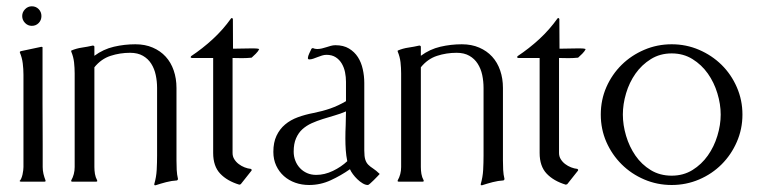

<svg xmlns="http://www.w3.org/2000/svg" viewBox="-20 -563 2351 595"><path d="M121.1 -3.9V-1Q120.6 -1 119.6 -0.5Q118.7 0 118.2 0H43.9L40.5 -2Q43.5 -4.4 45.9 -10Q48.3 -15.6 49.8 -22.2Q51.3 -28.8 52 -35.2Q52.7 -41.5 52.7 -45.4V-331.5Q52.7 -349.1 50.5 -366.7Q48.3 -384.3 41.5 -400.4V-402.3L43.9 -404.3L108.4 -418L111.8 -417Q111.8 -416.5 111.8 -401.4Q111.8 -386.2 111.8 -361.6Q111.8 -336.9 111.8 -305.4Q111.8 -273.9 111.8 -240.2Q111.8 -206.5 112.1 -173.8Q112.3 -141.1 112.3 -114.3Q112.3 -87.4 112.3 -68.8Q112.3 -50.3 112.3 -45.4Q112.3 -34.7 114.7 -24.2Q117.2 -13.7 121.1 -3.9ZM78.6 -543.5Q91.3 -543.5 99.9 -534.7Q108.4 -525.9 108.4 -513.2Q108.4 -500.5 99.9 -491.7Q91.3 -482.9 78.6 -482.9Q66.4 -482.9 57.6 -491.9Q48.8 -501 48.8 -513.2Q48.8 -525.4 57.6 -534.4Q66.4 -543.5 78.6 -543.5Z M272.5 -45.4Q272.5 -34.7 274.2 -24.2Q275.9 -13.7 281.2 -3.9V-1Q280.8 -1 279.8 -0.5Q278.8 0 278.3 0H203.6Q203.1 0 202.1 -0.5Q201.2 -1 200.7 -1V-3.9Q211.4 -22.5 211.4 -45.4V-335.4Q211.4 -352.5 209.5 -369.9Q207.5 -387.2 200.7 -403.3V-406.2Q216.8 -413.1 233.9 -415.5Q251 -418 268.1 -421.9L271 -420.9L272.5 -418.9V-390.1Q300.3 -410.6 333 -418.2Q365.7 -425.8 399.4 -425.8Q429.7 -425.8 453.4 -415.5Q477.1 -405.3 493.4 -387.5Q509.8 -369.6 518.3 -344.7Q526.9 -319.8 526.9 -290.5V-65.9Q526.9 -51.3 527.6 -36.6Q528.3 -22 531.7 -7.8Q531.2 -6.3 528.8 -3.9Q511.7 -2.9 494.9 1.5Q478 5.9 461.9 11.2L458.5 10.7L458 7.8Q464.4 -14.2 465.6 -36.4Q466.8 -58.6 466.8 -81.1V-290.5Q466.8 -311 462.6 -330.6Q458.5 -350.1 448.7 -365.5Q439 -380.9 422.9 -390.1Q406.7 -399.4 383.3 -399.4Q351.6 -399.4 322.5 -389.9Q293.5 -380.4 272.5 -354.5Z M700.7 -88.9Q700.7 -78.1 706.1 -69.6Q711.4 -61 719.7 -54.7Q728 -48.3 738 -44.4Q748 -40.5 757.3 -39.6L759.8 -37.6V-34.7L726.1 7.8L721.7 9.3Q684.1 -2 662.4 -24.9Q640.6 -47.9 640.6 -88.9V-383.3H574.7L570.8 -384.8L571.8 -388.7Q607.9 -412.6 639.6 -441.9Q671.4 -471.2 696.3 -506.3L699.2 -507.3L701.7 -504.4L702.1 -412.1Q717.3 -412.1 732.4 -412.6Q747.6 -413.1 762.7 -413.1Q768.1 -413.1 773.2 -412.8Q778.3 -412.6 783.2 -411.1Q779.8 -403.3 772.7 -396.5Q765.6 -389.6 759.8 -384.3Q745.1 -382.8 730.2 -382.8Q715.3 -382.8 700.7 -383.3Z M1052.2 -309.6Q1052.2 -324.2 1049.3 -338.9Q1046.4 -353.5 1039.3 -365.7Q1032.2 -377.9 1020.5 -385.5Q1008.8 -393.1 991.7 -393.1Q984.9 -393.1 977.8 -390.9Q970.7 -388.7 963.9 -386Q957 -383.3 950.7 -381.1Q944.3 -378.9 938.5 -378.9Q934.1 -378.9 934.1 -383.3Q934.1 -385.7 935.3 -389.6Q936.5 -393.6 938.5 -397.7Q940.4 -401.9 942.4 -405.8Q944.3 -409.7 945.3 -412.1L949.2 -414.1Q955.6 -411.1 962.9 -411.1Q970.2 -411.1 977.3 -412.8Q984.4 -414.6 991.2 -416.7Q998 -418.9 1005.1 -420.9Q1012.2 -422.9 1019.5 -422.9Q1044.4 -422.9 1061.5 -412.6Q1078.6 -402.3 1089.1 -386Q1099.6 -369.6 1104.2 -348.6Q1108.9 -327.6 1108.9 -306.2V-96.7Q1108.9 -77.6 1112.1 -68.1Q1115.2 -58.6 1121.3 -52.5Q1127.4 -46.4 1136.2 -40.8Q1145 -35.2 1156.7 -23.9Q1154.8 -22 1149.7 -16.4Q1144.5 -10.7 1138.4 -4.9Q1132.3 1 1127.2 5.6Q1122.1 10.3 1120.1 10.3Q1112.3 10.3 1103.8 5.1Q1095.2 0 1087.4 -7.6Q1079.6 -15.1 1073.5 -23.4Q1067.4 -31.7 1064.5 -38.6Q1036.6 -19 1004.9 -4.4Q973.1 10.3 938 10.3Q915 10.3 895 3.2Q875 -3.9 859.9 -17.3Q844.7 -30.8 835.9 -49.8Q827.1 -68.8 827.1 -92.3Q827.1 -121.6 836.9 -142.3Q846.7 -163.1 863.5 -177.2Q880.4 -191.4 903.1 -199.7Q925.8 -208 951.7 -212.9Q979 -218.3 1003.7 -226.8Q1028.3 -235.4 1052.2 -249.5ZM1056.2 -63.5Q1052.7 -80.6 1051.5 -98.1Q1050.3 -115.7 1050.3 -133.3Q1050.3 -154.8 1051.3 -175.5Q1052.2 -196.3 1052.2 -217.8Q1035.2 -210.4 1016.6 -205.1Q998 -199.7 980.2 -194.1Q962.4 -188.5 946 -181.2Q929.7 -173.8 917.2 -162.6Q904.8 -151.4 897.5 -134.5Q890.1 -117.7 890.1 -93.3Q890.1 -78.1 895.3 -64.9Q900.4 -51.8 909.7 -42Q918.9 -32.2 931.6 -26.6Q944.3 -21 960 -21Q985.8 -21 1011.7 -33.4Q1037.6 -45.9 1056.2 -63.5Z M1284.2 -45.4Q1284.2 -34.7 1285.9 -24.2Q1287.6 -13.7 1293 -3.9V-1Q1292.5 -1 1291.5 -0.5Q1290.5 0 1290 0H1215.3Q1214.8 0 1213.9 -0.5Q1212.9 -1 1212.4 -1V-3.9Q1223.1 -22.5 1223.1 -45.4V-335.4Q1223.1 -352.5 1221.2 -369.9Q1219.2 -387.2 1212.4 -403.3V-406.2Q1228.5 -413.1 1245.6 -415.5Q1262.7 -418 1279.8 -421.9L1282.7 -420.9L1284.2 -418.9V-390.1Q1312 -410.6 1344.7 -418.2Q1377.4 -425.8 1411.1 -425.8Q1441.4 -425.8 1465.1 -415.5Q1488.8 -405.3 1505.1 -387.5Q1521.5 -369.6 1530 -344.7Q1538.6 -319.8 1538.6 -290.5V-65.9Q1538.6 -51.3 1539.3 -36.6Q1540 -22 1543.5 -7.8Q1543 -6.3 1540.5 -3.9Q1523.4 -2.9 1506.6 1.5Q1489.7 5.9 1473.6 11.2L1470.2 10.7L1469.7 7.8Q1476.1 -14.2 1477.3 -36.4Q1478.5 -58.6 1478.5 -81.1V-290.5Q1478.5 -311 1474.4 -330.6Q1470.2 -350.1 1460.4 -365.5Q1450.7 -380.9 1434.6 -390.1Q1418.5 -399.4 1395 -399.4Q1363.3 -399.4 1334.2 -389.9Q1305.2 -380.4 1284.2 -354.5Z M1712.4 -88.9Q1712.4 -78.1 1717.8 -69.6Q1723.1 -61 1731.4 -54.7Q1739.7 -48.3 1749.8 -44.4Q1759.8 -40.5 1769 -39.6L1771.5 -37.6V-34.7L1737.8 7.8L1733.4 9.3Q1695.8 -2 1674.1 -24.9Q1652.3 -47.9 1652.3 -88.9V-383.3H1586.4L1582.5 -384.8L1583.5 -388.7Q1619.6 -412.6 1651.4 -441.9Q1683.1 -471.2 1708 -506.3L1710.9 -507.3L1713.4 -504.4L1713.9 -412.1Q1729 -412.1 1744.1 -412.6Q1759.3 -413.1 1774.4 -413.1Q1779.8 -413.1 1784.9 -412.8Q1790 -412.6 1794.9 -411.1Q1791.5 -403.3 1784.4 -396.5Q1777.3 -389.6 1771.5 -384.3Q1756.8 -382.8 1741.9 -382.8Q1727.1 -382.8 1712.4 -383.3Z M2061.5 -425.8Q2106.4 -425.8 2146.2 -408.7Q2186 -391.6 2216.1 -362.1Q2246.1 -332.5 2263.4 -292.7Q2280.8 -252.9 2280.8 -208Q2280.8 -163.1 2263.4 -123.3Q2246.1 -83.5 2216.3 -53.7Q2186.5 -23.9 2146.5 -6.8Q2106.4 10.3 2061.5 10.3Q2016.6 10.3 1976.6 -6.8Q1936.5 -23.9 1906.5 -53.7Q1876.5 -83.5 1859.1 -123Q1841.8 -162.6 1841.8 -208Q1841.8 -253.4 1859.1 -293Q1876.5 -332.5 1906.5 -362.1Q1936.5 -391.6 1976.6 -408.7Q2016.6 -425.8 2061.5 -425.8ZM2061.5 -397.5Q2025.4 -397.5 1997.1 -379.9Q1968.8 -362.3 1949.5 -335Q1930.2 -307.6 1920.2 -273.9Q1910.2 -240.2 1910.2 -208Q1910.2 -175.8 1920.2 -142.1Q1930.2 -108.4 1949.2 -80.8Q1968.3 -53.2 1996.6 -35.9Q2024.9 -18.6 2061.5 -18.6Q2097.7 -18.6 2126 -36.1Q2154.3 -53.7 2173.6 -81.1Q2192.9 -108.4 2203.1 -142.1Q2213.4 -175.8 2213.4 -208Q2213.4 -240.2 2203.1 -273.9Q2192.9 -307.6 2173.6 -335Q2154.3 -362.3 2126 -379.9Q2097.7 -397.5 2061.5 -397.5Z"/></svg>

Font: CAT Linz
Style: Regular
Weight: 400
Designer: Peter Wiegel
Foundry: Peter Wiegel
Version: Version 1.08